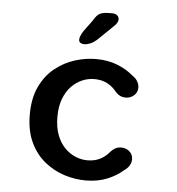

<svg xmlns="http://www.w3.org/2000/svg" viewBox="-50 -726 720 783"><g transform="rotate(5 309.5 -335.0)"><path d="M328.5 9.5Q286 9.5 242.2 -4.2Q198.5 -18 161.5 -47.5Q124.5 -77 101.8 -124.5Q79 -172 79 -239Q79 -306 101.8 -353.5Q124.5 -401 161.5 -430.5Q198.5 -460 242.2 -473.8Q286 -487.5 328.5 -487.5Q378 -487.5 416.2 -472.2Q454.5 -457 481 -434Q496.5 -424 503.5 -411.2Q510.5 -398.5 510.5 -386.5Q510.5 -366.5 496.2 -354Q482 -341.5 463 -341.5Q448.5 -341.5 437.8 -347.2Q427 -353 418.5 -363.5Q403.5 -382.5 381.2 -394Q359 -405.5 328.5 -405.5Q304 -405.5 280 -395.5Q256 -385.5 236 -365Q216 -344.5 204 -313.2Q192 -282 192 -239Q192 -196.5 204 -165Q216 -133.5 236 -113.2Q256 -93 280 -83Q304 -73 328.5 -73Q359 -73 381.2 -84.5Q403.5 -96 418.5 -115Q427.5 -125 438 -131Q448.5 -137 463 -137Q482 -137 496.2 -124.8Q510.5 -112.5 510.5 -92Q510.5 -79.5 503.2 -67.2Q496 -55 481 -45Q454.5 -21.5 416.2 -6Q378 9.5 328.5 9.5ZM274 -543.5Q267 -543.5 260 -547.2Q253 -551 253 -561Q253 -573.5 267.5 -596.5L301 -642Q314.5 -665.5 327.5 -672.2Q340.5 -679 365 -679H378Q391 -679 398.5 -672.8Q406 -666.5 406 -656.5Q406 -642.5 389.5 -627.5L328 -568Q312.5 -554 299.2 -548.8Q286 -543.5 274 -543.5Z"/></g></svg>

Font: Sono ExtraLight Monospace Medium
Style: Regular
Weight: 500
Version: Version 2.112